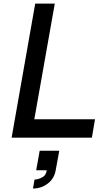

<svg xmlns="http://www.w3.org/2000/svg" viewBox="-20 -770 588 1074"><path d="M177 -750H286.5L172 -103H511.5L494 0H45ZM164.5 284.5 173 234.5Q190.5 234.5 214.5 223Q237.5 212 241.5 182.5H182.5L202 73H311.5L291.5 182.5Q283.5 229 247.5 256.5Q211 284.5 164.5 284.5Z"/></svg>

Font: Russisch Sans SemiBold
Style: Italic
Weight: 600
Width: 4
Italic angle: -10°
Designer: Michael Sharanda (font) & Cristiano Sobral (main changes)
Foundry: Michael Sharanda
Version: Version 2.00;September 8, 2020;FontCreator 13.0.0.2681 64-bi